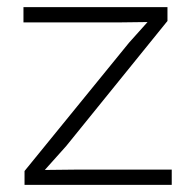

<svg xmlns="http://www.w3.org/2000/svg" viewBox="-20 -520 545 540"><path d="M49 -39 343 -400 395 -458 316 -457H46V-500H451V-461L166 -109L106 -42L196 -43H463V0H49Z"/></svg>

Font: Work Sans Light
Style: Regular
Weight: 300
Designer: Wei Huang
Foundry: Wei Huang
Version: Version 1.500